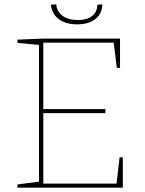

<svg xmlns="http://www.w3.org/2000/svg" viewBox="-20 -871 674 891"><path d="M535 -141H550V0H61V-15L168 -29L161 -21V-670L168 -662L61 -672V-687L182 -692H537V-556H522L507 -680L515 -673H174L181 -680V-358L174 -365H469V-346H174L181 -353V-12L174 -19H528L520 -12ZM338 -758Q285 -758 253 -782Q221 -806 216 -849L241 -851Q244 -817 270.5 -797.5Q297 -778 342 -778Q383 -778 407 -796.5Q431 -815 432 -849L455 -851Q454 -808 423 -783Q392 -758 338 -758Z"/></svg>

Font: Bitter Thin
Style: Regular
Weight: 100
Designer: Sol Matas, and Bitter project Authors
Foundry: Sol Matas
Version: Version 2.002